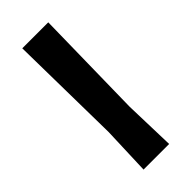

<svg xmlns="http://www.w3.org/2000/svg" viewBox="-213 -682 721 721"><g transform="rotate(-45 147.5 -322.0)"><path d="M216 -644 208 -204 214 0H78L85 -192L78 -644Z"/></g></svg>

Font: Alegreya Sans
Style: Bold
Weight: 700
Designer: Juan Pablo del Peral
Foundry: Huerta Tipografica
Version: Version 2.007